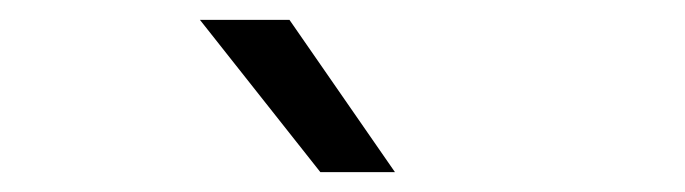

<svg xmlns="http://www.w3.org/2000/svg" viewBox="-20 -829 689 193"><path d="M181 -809H271L377 -656H302Z"/></svg>

Font: Biryani Light
Style: Regular
Weight: 300
Designer: Dan Reynolds and Mathieu Réguer
Foundry: Dan Reynolds and Mathieu Réguer
Version: Version 1.004; ttfautohint (v1.1) -l 5 -r 5 -G 72 -x 0 -D la